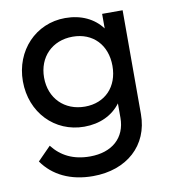

<svg xmlns="http://www.w3.org/2000/svg" viewBox="-79 -553 737 830"><g transform="rotate(-10 289.5 -138.0)"><path d="M263 -8C332 -8 388 -35 423 -82V-19C423 69 362 123 265 123C192 123 139 96 101 47L43 106C89 172 165 209 263 209C412 209 513 118 513 -19V-475H423V-411C388 -458 332 -485 262 -485C133 -485 35 -382 35 -247C35 -110 133 -8 263 -8ZM281 -93C191 -93 128 -156 128 -247C128 -337 190 -400 280 -400C369 -400 428 -338 428 -246C428 -154 369 -93 281 -93Z"/></g></svg>

Font: Outfit
Style: Regular
Weight: 400
Designer: Rodrigo Fuenzalida
Foundry: fragTYPE
Version: Version 1.100;gftools[0.9.27]